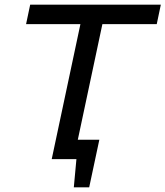

<svg xmlns="http://www.w3.org/2000/svg" viewBox="-20 -682 709 823"><path d="M324.7 -578.6H91.8L109.4 -662.1H669.4L651.9 -578.6H418.9L313.5 -83H405.8L362.3 121.1H296.4L307.6 0H201.7Z"/></svg>

Font: PT Astra Sans
Style: Italic
Weight: 400
Italic angle: -16°
Designer: A.Korolkova, I. Chaeva
Foundry: ParaType Ltd
Version: Version 1.001; ttfautohint (v1.6)